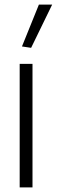

<svg xmlns="http://www.w3.org/2000/svg" viewBox="-20 -819 248 839"><path d="M76 -616 150 -799H208L116 -610ZM66 -540H122V0H66Z"/></svg>

Font: Encode Sans Compressed
Style: Light
Weight: 300
Designer: Pablo Impallari, Andres Torresi
Foundry: Pablo Impallari, Andres Torresi
Version: Version 1.000; ttfautohint (v1.00) -l 8 -r 50 -G 200 -x 14 -